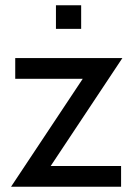

<svg xmlns="http://www.w3.org/2000/svg" viewBox="-20 -711 511 731"><path d="M173 -79H441V0H22L295 -411H38V-490H446ZM193 -691H289V-601H193Z"/></svg>

Font: Cabin
Style: Regular
Weight: 400
Designer: Pablo Impallari
Foundry: Pablo Impallari. http://www.impallari.com Igino Marini. http://www.ikern.com
Version: Version 2.200